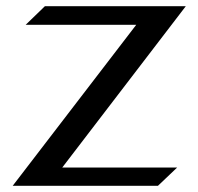

<svg xmlns="http://www.w3.org/2000/svg" viewBox="-20 -600 639 620"><path d="M21 0H490L552 -59H181L580 -580H125L63 -520H420Z"/></svg>

Font: Charger Sport
Style: DfBdExt
Weight: 400
Designer: Jasper
Foundry: Cannot Into Space Fonts
Version: Version 1.1